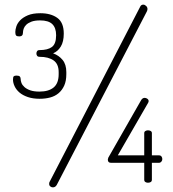

<svg xmlns="http://www.w3.org/2000/svg" viewBox="-20 -788 747 828"><path d="M150 -393Q190 -393 211.5 -411Q233 -429 233 -468V-477Q233 -512 211 -527.5Q189 -543 151 -543Q143 -543 140 -547.5Q137 -552 137 -557Q137 -563 140 -567.5Q143 -572 151 -572Q186 -572 204 -585.5Q222 -599 222 -636Q222 -668 205.5 -684Q189 -700 153 -700Q130 -700 115.5 -694.5Q101 -689 93 -681Q85 -673 82 -664Q79 -655 79 -647Q79 -631 63 -631Q53 -631 49.5 -635Q46 -639 46 -650Q46 -660 50.5 -674Q55 -688 67 -700.5Q79 -713 100 -722Q121 -731 154 -731Q199 -731 227 -711Q255 -691 255 -643Q255 -608 242 -587Q229 -566 209 -558Q234 -549 250 -529.5Q266 -510 266 -477V-468Q266 -439 257 -419Q248 -399 232.5 -386Q217 -373 196 -367.5Q175 -362 151 -362Q122 -362 100 -369.5Q78 -377 64 -389Q50 -401 43 -416Q36 -431 36 -445Q36 -456 39.5 -459Q43 -462 51 -462Q62 -462 65.5 -458Q69 -454 69 -448Q69 -440 72.5 -430.5Q76 -421 85.5 -412.5Q95 -404 110.5 -398.5Q126 -393 150 -393ZM602 -86H458Q445 -86 445 -100Q445 -102 447 -108L588 -355Q594 -366 604 -366Q610 -366 615.5 -362Q621 -358 621 -352Q621 -349 619 -345L488 -118H602V-214Q602 -220 607 -223Q612 -226 618 -226Q625 -226 630 -223Q635 -220 635 -214V-118H666Q673 -118 676.5 -113Q680 -108 680 -102Q680 -96 676 -91Q672 -86 666 -86H635V-13Q635 -6 630 -3Q625 0 618 0Q612 0 607 -3Q602 -6 602 -13ZM225 9Q219 20 208 20Q202 20 197 16Q192 12 192 5Q192 -1 194 -4L585 -760Q589 -768 598 -768Q604 -768 610 -762.5Q616 -757 616 -749Q616 -744 613 -738Z"/></svg>

Font: AkaAcidDosis
Style: ExtraLight
Weight: 250
Designer: Edgar Tolentino, Pablo Impallari, Igino Marini, Aka-Acid
Foundry: Edgar Tolentino, Pablo Impallari, Igino Marini, Aka-Acid
Version: Version 1.007